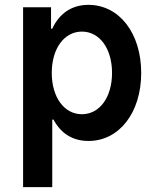

<svg xmlns="http://www.w3.org/2000/svg" viewBox="-20 -570 640 790"><path d="M75 -540V200H195V-78H200C231 -20 280 10 344 10C471 10 561 -107 561 -270C561 -433 471 -550 344 -550C276 -550 225 -516 195 -452H190V-540ZM317 -440C390 -440 441 -370 441 -270C441 -170 390 -100 317 -100C244 -100 193 -170 193 -270C193 -370 244 -440 317 -440Z"/></svg>

Font: CommitMono
Style: Bold
Weight: 700
Monospace: yes
Designer: Eigil Nikolajsen
Foundry: Eigil Nikolajsen
Version: Version 1.143